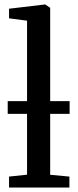

<svg xmlns="http://www.w3.org/2000/svg" viewBox="-20 -839 348 859"><path d="M101 -57.5V-746.5L20.5 -757V-800L181 -819H182.5L204.5 -804V-57L290.5 -49V0H20.5V-49ZM291.5 -386.5V-329.5H14.5V-386.5Z"/></svg>

Font: Merriweather 20pt
Style: Regular
Weight: 400
Version: Version 2.100